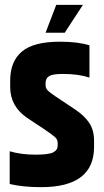

<svg xmlns="http://www.w3.org/2000/svg" viewBox="-20 -767 428 792"><path d="M212 -747H322L247 -632H168ZM22 -434Q22 -514 70.5 -554.5Q119 -595 227 -595Q301 -595 349 -580V-447Q304 -462 239 -462Q197 -462 182.5 -453Q168 -444 168 -424V-416Q168 -404 175.5 -395.5Q183 -387 208 -370L289 -316Q327 -291 347.5 -261Q368 -231 368 -186V-161Q368 5 150 5Q74 5 20 -8V-143Q67 -129 127 -129Q181 -129 199.5 -138.5Q218 -148 218 -167V-176Q218 -191 208 -200.5Q198 -210 161 -235L93 -280Q22 -328 22 -408Z"/></svg>

Font: Khand Black
Style: Regular
Weight: 900
Designer: Sanchit Sawaria and Jyotish Sonowal (Devanagari), Satya Rajpurohit (Latin)
Foundry: Indian Type Foundry
Version: Version 2.000;PS 1.0;hotconv 1.0.79;makeotf.lib2.5.61930